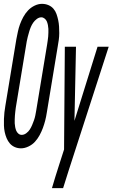

<svg xmlns="http://www.w3.org/2000/svg" viewBox="-40 -763 585 998"><path d="M69 8Q52 8 37 1.5Q22 -5 11.5 -17Q1 -29 -5.5 -44.5Q-12 -60 -15.5 -76.5Q-19 -93 -19.5 -110Q-20 -127 -19.5 -144.5Q-19 -162 -17 -179.5Q-15 -197 -12 -214L45 -559Q49 -579 53 -598.5Q57 -618 64 -637Q71 -656 81 -674.5Q91 -693 105.5 -708.5Q120 -724 139.5 -733.5Q159 -743 178 -743Q196 -743 211.5 -736.5Q227 -730 237.5 -718Q248 -706 253.5 -690.5Q259 -675 262.5 -658.5Q266 -642 267 -625Q268 -608 268 -590.5Q268 -573 265.5 -555.5Q263 -538 260 -521L203 -176Q200 -156 195 -136.5Q190 -117 183 -98Q176 -79 166 -60.5Q156 -42 142 -26.5Q128 -11 108 -1.5Q88 8 69 8ZM73 -62Q85 -62 96.5 -70.5Q108 -79 115 -90Q122 -101 127 -113Q132 -125 136.5 -137.5Q141 -150 143.5 -162.5Q146 -175 148 -187L205 -532Q206 -542 208 -552.5Q210 -563 210.5 -573Q211 -583 211.5 -593Q212 -603 211.5 -613Q211 -623 209 -633Q207 -643 203.5 -651.5Q200 -660 192 -666.5Q184 -673 175 -673Q163 -673 151.5 -664.5Q140 -656 132.5 -645Q125 -634 120 -622Q115 -610 111.5 -597.5Q108 -585 104.5 -572.5Q101 -560 99 -548L42 -203Q41 -193 39.5 -182.5Q38 -172 37.5 -162Q37 -152 36.5 -142Q36 -132 36.5 -122Q37 -112 39 -102Q41 -92 44.5 -83.5Q48 -75 55.5 -68.5Q63 -62 73 -62ZM230 215Q238 186 247.5 156.5Q257 127 266 98L293 14L297 -520H355L347 -135L467 -520H525L317 123L288 215Z"/></svg>

Font: Iosevka Term Oblique
Style: Regular
Weight: 400
Italic angle: -9°
Monospace: yes
Designer: Belleve Invis
Foundry: Belleve Invis
Version: Version 31.4.0